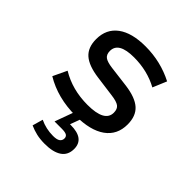

<svg xmlns="http://www.w3.org/2000/svg" viewBox="-193 -614 966 966"><g transform="rotate(45 290.0 -131.0)"><path d="M288 12Q160 12 64 -46L99 -120Q183 -69 291 -69Q413 -69 413 -135Q413 -161 398 -172.5Q383 -184 344 -189L232 -204Q157 -214 122.5 -244.5Q88 -275 88 -334Q88 -406 140.5 -445Q193 -484 290 -484Q398 -484 491 -436L460 -362Q383 -404 288 -404Q179 -404 179 -341Q179 -316 194 -304.5Q209 -293 248 -288L360 -274Q435 -264 469.5 -233Q504 -202 504 -142Q504 -68 448 -28Q392 12 288 12ZM278 222Q245 222 219 216Q193 210 169 199L185 143Q229 164 279 164Q306 164 317.5 155.5Q329 147 329 132Q329 119 319 113Q309 107 284 107H233L272 0H321L298 62H303Q401 62 401 135Q401 179 369 200.5Q337 222 278 222Z"/></g></svg>

Font: Sometype Mono Medium
Style: Regular
Weight: 500
Monospace: yes
Designer: Ryoichi Tsunekawa
Foundry: Dharma Type
Version: Version 1.000; ttfautohint (v1.8.3)